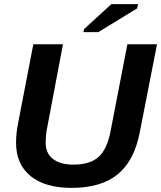

<svg xmlns="http://www.w3.org/2000/svg" viewBox="-20 -903 783 933"><path d="M336 -103Q417 -103 458.5 -140Q500 -177 517 -264L599 -688H743L659 -259Q632 -121 551.5 -55.5Q471 10 328 10Q199 10 128.5 -47.5Q58 -105 58 -210Q58 -257 69 -310L142 -688H286L211 -292Q202 -250 202 -208Q202 -158 237.5 -130.5Q273 -103 336 -103ZM458 -747H385L389 -762L521 -883H651L646 -862Z"/></svg>

Font: Libra Sans
Style: Bold Italic
Weight: 700
Italic angle: -12°
Foundry: Context Ltd
Version: Version 1.002